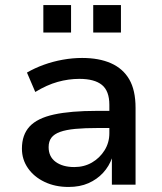

<svg xmlns="http://www.w3.org/2000/svg" viewBox="-20 -733 642 762"><path d="M252 9Q199 9 157 -11Q115 -31 91 -65.5Q67 -100 67 -143Q67 -198 97.5 -231Q128 -264 194 -278.5Q260 -293 365 -293H430V-225H370Q316 -225 279 -221.5Q242 -218 218.5 -209.5Q195 -201 184 -186.5Q173 -172 173 -149Q173 -111 201 -90.5Q229 -70 275 -70Q314 -70 345 -88Q376 -106 395 -136.5Q414 -167 414 -204V-317Q414 -372 384.5 -396Q355 -420 295 -420Q252 -420 209 -408Q166 -396 120 -368L87 -445Q118 -463 154 -476Q190 -489 229 -496Q268 -503 306 -503Q373 -503 420.5 -482Q468 -461 493 -418Q518 -375 518 -305V0H424V-107H425Q413 -73 389 -47Q365 -21 331 -6Q297 9 252 9ZM350 -604V-713H460V-604ZM152 -604V-713H262V-604Z"/></svg>

Font: Nunito Sans 9pt SemiBold
Style: Regular
Weight: 600
Version: Version 3.101;gftools[0.9.27]